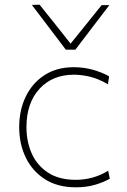

<svg xmlns="http://www.w3.org/2000/svg" viewBox="-20 -791 542 820"><path d="M304 9Q226.5 9 172.5 -25.2Q118.5 -59.5 90.2 -117.8Q62 -176 62 -248Q62 -320.5 90 -378.5Q118 -436.5 170.2 -470.2Q222.5 -504 295 -504Q338 -504 377.8 -492.8Q417.5 -481.5 446 -465L441 -431Q400 -455 363.5 -463.5Q327 -472 296 -472Q204 -472 148.5 -411.5Q93 -351 93 -248Q93 -185 116.2 -134Q139.5 -83 186.2 -53Q233 -23 304 -23Q339.5 -23 374.8 -32.5Q410 -42 442 -62L449 -28Q426 -14 388.2 -2.5Q350.5 9 304 9ZM261 -579Q225 -626.5 188.8 -674.2Q152.5 -722 116 -770L149 -771Q182.5 -729 215.5 -688Q248 -646.5 281.5 -604.5Q315 -646.5 348 -687Q380.5 -727.5 414 -769H447Q411 -722 374.5 -674.2Q338 -626.5 302 -579Z"/></svg>

Font: Heraclito Thin
Style: Regular
Weight: 100
Designer: Kostas Bartsokas (font) & Cristiano Sobral (main changes)
Foundry: Kostas Bartsokas (font) & Cristiano Sobral (main changes)
Version: Version 1.00;July 8, 2020;FontCreator 13.0.0.2655 64-bit